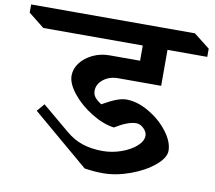

<svg xmlns="http://www.w3.org/2000/svg" viewBox="-203 -885 1115 994"><g transform="rotate(10 354.5 -388.0)"><path d="M283 -403Q283 -385 293 -371Q303 -357 329 -340Q373 -365 402 -376Q431 -387 454 -387Q510 -387 571 -352Q632 -317 673 -264Q714 -211 714 -163Q714 -126 665 -85Q616 -44 542 -17Q468 10 399 10Q352 10 302 2L6 -249L40 -289L182 -170Q224 -134 271.5 -118.5Q319 -103 377 -103Q427 -103 475 -120Q523 -137 553 -164Q583 -191 583 -219Q583 -239 564.5 -257Q546 -275 525 -275Q482 -275 414 -233Q356 -241 294.5 -279Q233 -317 192.5 -367.5Q152 -418 152 -460Q152 -496 176 -527.5Q200 -559 240.5 -578Q281 -597 327 -597H488V-677H-35L-118 -743V-786H743L827 -720V-677H618V-488H392Q346 -488 314.5 -463Q283 -438 283 -403Z"/></g></svg>

Font: InknutAntiqua
Style: Medium
Weight: 500
Designer: Claus Eggers Srensen
Foundry: Claus Eggers Srensen
Version: Version 1.000; ttfautohint (v1.2) -l 7 -r 28 -G 50 -x 13 -D 